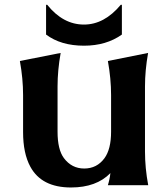

<svg xmlns="http://www.w3.org/2000/svg" viewBox="-20 -787 714 816"><path d="M175.8 -766.6H180.7Q248 -682.6 336.9 -682.6Q423.3 -682.6 493.2 -766.6H498V-640.1Q431.6 -592.8 336.9 -592.8Q238.8 -592.8 175.8 -640.1ZM609.9 0H438.5Q446.3 -24.9 449.2 -51.3Q389.6 9.8 281.7 9.8Q156.7 9.8 108.9 -78.6Q78.1 -135.3 78.1 -225.6V-383.3Q78.1 -452.6 64.5 -527.8L237.8 -562Q224.6 -487.8 224.6 -419.4V-227.5Q224.6 -151.4 251.5 -115.2Q284.7 -70.8 337.9 -70.8Q391.6 -70.8 423.8 -114.3Q452.1 -152.8 452.1 -227.5V-383.3Q452.1 -452.6 438.5 -527.8L609.4 -562Q596.2 -487.3 596.2 -419.4V-143.6Q596.2 -73.2 609.9 0Z"/></svg>

Font: Classica
Style: Bold
Weight: 700
Designer: Wojciech Kalinowski "wmk69" (wmk69@o2.pl)
Foundry: Wojciech Kalinowski "wmk69" (wmk69@o2.pl)
Version: Version 2.1.1; 2021-05-14